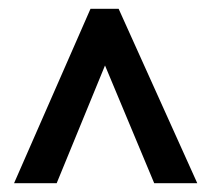

<svg xmlns="http://www.w3.org/2000/svg" viewBox="-20 -738 482 437"><path d="M186 -718H250L429 -321H331L219 -589L109 -321H12Z"/></svg>

Font: Noto Sans Devanagari UI ExtraCondensed SemiBold
Style: Regular
Weight: 600
Width: 2
Designer: Jelle Bosma - Monotype Design Team
Foundry: Monotype Imaging Inc.
Version: Version 2.004; ttfautohint (v1.8.4.7-5d5b)